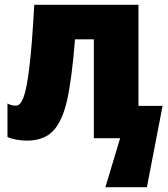

<svg xmlns="http://www.w3.org/2000/svg" viewBox="-20 -573 697 796"><path d="M654 -134 589 203H417L478 0H369V-410H291Q278 -245 258 -157Q238 -69 199.5 -29.5Q161 10 91 10Q70 10 48 6Q26 2 11 -5V-144Q26 -135 46 -135Q65 -135 78 -170.5Q91 -206 102 -296.5Q113 -387 122 -553H554V-134Z"/></svg>

Font: Noto Sans Display Black Narrow
Style: Regular
Weight: 900
Width: 4
Designer: Monotype Design team
Foundry: Monotype Imaging Inc.
Version: Version 1.000